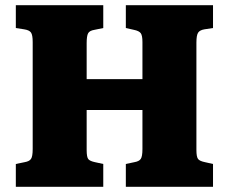

<svg xmlns="http://www.w3.org/2000/svg" viewBox="-20 -720 882 740"><path d="M41 0V-88L75 -95Q93 -98 99.5 -107.5Q106 -117 106 -146V-558Q106 -585 99.5 -594.5Q93 -604 73 -607L41 -612V-700H378V-612L344 -605Q325 -602 319.5 -591.5Q314 -581 314 -554V-415H529V-558Q529 -583 522.5 -592Q516 -601 496 -605L465 -612V-700H801V-612L768 -607Q750 -604 743.5 -594Q737 -584 737 -556V-142Q737 -115 743.5 -107Q750 -99 770 -95L801 -88V0H465V-88L498 -95Q516 -98 522.5 -107.5Q529 -117 529 -146V-296H314V-142Q314 -114 320.5 -106.5Q327 -99 346 -95L378 -88V0Z"/></svg>

Font: Literata 12pt ExtraBold
Style: Regular
Weight: 800
Designer: Latin by Veronika Burian and Jose Scaglione. Greek by Irene Vlachou. Cyrillic by Vera Evstafieva.
Foundry: TypeTogether
Version: Version 3.002